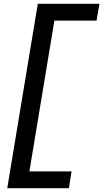

<svg xmlns="http://www.w3.org/2000/svg" viewBox="-20 -843 541 1006"><path d="M18 143 178 -823H501L486 -735H265L134 55H355L341 143Z"/></svg>

Font: Iosevka SS04 Semibold
Style: Italic
Weight: 600
Italic angle: -9°
Monospace: yes
Designer: Belleve Invis
Foundry: Belleve Invis
Version: Version 19.0.0; ttfautohint (v1.8.4)